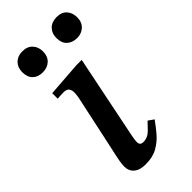

<svg xmlns="http://www.w3.org/2000/svg" viewBox="-219 -722 783 783"><g transform="rotate(-45 172.5 -331.0)"><path d="M119 10Q85 10 67.5 -5Q50 -20 50 -46Q50 -59 53.5 -78.5Q57 -98 67 -142L117 -375Q117 -375 118.5 -384.5Q120 -394 120 -406Q120 -416 114 -425.5Q108 -435 88 -435Q75 -435 64.5 -434Q54 -433 54 -433V-465L204 -476H235L163 -122Q163 -122 160 -106Q157 -90 157 -80Q157 -61 176 -61Q201 -61 219.5 -79.5Q238 -98 250 -111L274 -94Q256 -69 236 -45.5Q216 -22 188 -6Q160 10 119 10ZM87 -552Q60 -552 44 -567.5Q28 -583 28 -612Q28 -639 44.5 -655.5Q61 -672 88 -672Q117 -672 132.5 -655Q148 -638 148 -612Q148 -584 131 -568Q114 -552 87 -552ZM285 -552Q258 -552 241.5 -567.5Q225 -583 225 -612Q225 -639 241.5 -655.5Q258 -672 286 -672Q315 -672 330 -655Q345 -638 345 -612Q345 -584 328 -568Q311 -552 285 -552Z"/></g></svg>

Font: STIX Two Text Medium
Style: Italic
Weight: 500
Italic angle: -12°
Designer: Ross Mills, John Hudson & Paul Hanslow, Tiro Typeworks Ltd; with prior portions MicroPress Inc. and Coen Hoffman, Elsevi
Foundry: Tiro Typeworks Ltd
Version: Version 2.13 b171